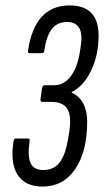

<svg xmlns="http://www.w3.org/2000/svg" viewBox="-20 -681 383 707"><path d="M137 6Q73 6 45 -37Q17 -80 30 -162Q32 -171 39 -171H82Q91 -171 89 -162Q81 -106 92.5 -80.5Q104 -55 140 -55Q177 -55 198.5 -81.5Q220 -108 230 -165L235 -195Q244 -254 228 -280Q212 -306 167 -306H136Q128 -306 129 -315L135 -358Q137 -367 145 -367H178Q214 -367 238.5 -397.5Q263 -428 273 -483L277 -509Q292 -600 227 -600Q191 -600 171 -574.5Q151 -549 143 -494Q142 -485 133 -485H90Q82 -485 83 -494Q108 -661 236 -661Q343 -661 343 -550Q343 -478 315.5 -421Q288 -364 244 -342V-340Q301 -313 301 -233Q301 -123 257 -58.5Q213 6 137 6Z"/></svg>

Font: Sofia Sans Extra Condensed
Style: Italic
Weight: 400
Italic angle: -9°
Designer: Botio Nikoltchev, Ani Petrova
Foundry: lettersoup
Version: Version 4.101; ttfautohint (v1.8.4.7-5d5b)